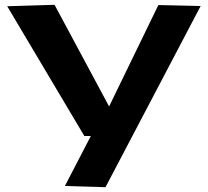

<svg xmlns="http://www.w3.org/2000/svg" viewBox="-20 -566 864 799"><path d="M250 208 358 0H331L10 -540L207 -546L434 -123L639 -545L815 -541L419 213Z"/></svg>

Font: Georama ExtraExtended SemiBold
Style: Regular
Weight: 600
Width: 8
Designer: Jean-Baptiste Levee
Foundry: Production Type
Version: Version 1.000